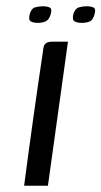

<svg xmlns="http://www.w3.org/2000/svg" viewBox="-20 -593 324 613"><path d="M241 -520Q227 -520 218.5 -524.5Q210 -529 214 -548Q220 -566 232 -569.5Q244 -573 257 -573Q270 -573 278.5 -569Q287 -565 282 -548Q277 -529 266.5 -524.5Q256 -520 241 -520ZM101 -520Q87 -520 78.5 -524.5Q70 -529 75 -548Q80 -566 92 -569.5Q104 -573 117 -573Q130 -573 138.5 -569Q147 -565 142 -548Q137 -530 126 -525Q115 -520 101 -520ZM57 0Q71 -107 86 -214Q101 -321 117 -428Q118 -439 120 -445.5Q122 -452 128.5 -456Q135 -460 148 -460H197L133 0Z"/></svg>

Font: Genos
Style: Italic
Weight: 400
Italic angle: -8°
Version: Version 1.010